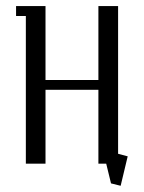

<svg xmlns="http://www.w3.org/2000/svg" viewBox="-20 -532 468 624"><path d="M32.2 -480V-512.2H127.9V-272H299.8V-512.2H363.8V-32.2L395 -23.9L372.1 71.8L340.8 64L325.2 0H299.8V-240.2H127.9V0H64V-480Z"/></svg>

Font: Gawaa
Style: Regular
Weight: 400
Designer: T. Christopher White
Version: Version 1.0